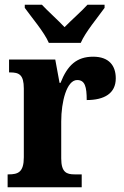

<svg xmlns="http://www.w3.org/2000/svg" viewBox="-20 -786 519 806"><path d="M185 -606H319C338 -651 392 -715 419 -753V-766H347C326 -742 278 -700 251 -672C225 -700 178 -742 156 -766H84V-753C111 -715 166 -651 185 -606ZM12 0H323V-54H293C260 -54 237 -62 237 -121V-276C237 -359 260 -450 304 -450C337 -450 344 -421 344 -366C418 -366 466 -394 466 -457C466 -510 438 -548 371 -548C302 -548 263 -512 234 -438H230L212 -536H18V-482H22C60 -482 80 -473 80 -414V-126C80 -63 56 -54 16 -54H12Z"/></svg>

Font: Noto Serif Khmer Condensed ExtraBold
Style: Regular
Weight: 800
Width: 3
Designer: Danh Hong and the Monotype Design Team
Foundry: Monotype Imaging Inc.
Version: Version 2.004